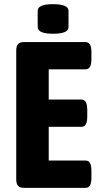

<svg xmlns="http://www.w3.org/2000/svg" viewBox="-20 -902 497 922"><path d="M58 -40V-660Q58 -681 67 -690.5Q76 -700 95 -700H390Q405 -700 412 -688Q419 -676 419 -650V-619Q419 -593 412 -581Q405 -569 390 -569H214V-424H370Q385 -424 392 -412Q399 -400 399 -374V-343Q399 -317 392 -305Q385 -293 370 -293H214V-131H391Q406 -131 412.5 -119Q419 -107 419 -81V-50Q419 -24 412.5 -12Q406 0 391 0H95Q76 0 67 -9.5Q58 -19 58 -40ZM161 -772V-850Q161 -882 235 -882Q309 -882 309 -850V-772Q309 -740 235 -740Q161 -740 161 -772Z"/></svg>

Font: Asap Condensed
Style: Bold
Weight: 700
Designer: Pablo Cosgaya
Foundry: Omnibus-Type
Version: Version 1.010; ttfautohint (v1.8)